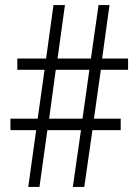

<svg xmlns="http://www.w3.org/2000/svg" viewBox="-20 -734 543 754"><path d="M376 -460 349 -268H454V-223H343L311 0H266L298 -223H166L135 0H91L122 -223H21V-268H128L155 -460H48V-504H161L190 -714H235L206 -504H337L367 -714H410L381 -504H483V-460ZM173 -268H304L331 -460H199Z"/></svg>

Font: Noto Sans Khmer Condensed Light
Style: Regular
Weight: 300
Width: 3
Designer: Danh Hong and the Monotype Design Team
Foundry: Monotype Imaging Inc.
Version: Version 2.004; ttfautohint (v1.8.4.7-5d5b)